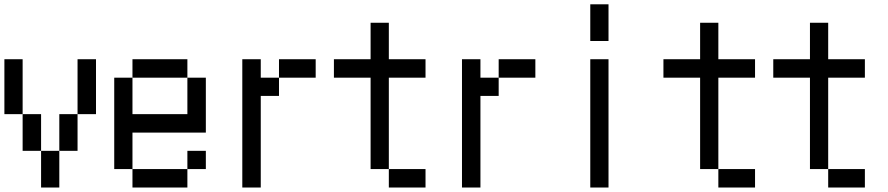

<svg xmlns="http://www.w3.org/2000/svg" viewBox="-20 -796 4040 874"><path d="M0 -276.4V-526.4H83V-276.4H167V-109.4H250V-276.4H333V-526.4H417V-276.4H333V-109.4H250V57.6H167V-109.4H83V-276.4Z M583 -276.4H833V-442.4H583ZM500 -26.4V-442.4H583V-526.4H833V-442.4H917V-192.4H583V-26.4ZM833 -26.4V57.6H583V-26.4ZM833 -26.4V-109.4H917V-26.4Z M1083 57.6V-526.4H1167V-442.4H1250V-359.4H1167V57.6ZM1250 -442.4V-526.4H1417V-442.4Z M1500 -442.4V-526.4H1667V-692.4H1750V-526.4H1917V-442.4H1750V-26.4H1667V-442.4ZM1750 -26.4H1917V57.6H1750Z M2083 57.6V-526.4H2167V-442.4H2250V-359.4H2167V57.6ZM2250 -442.4V-526.4H2417V-442.4Z M2667 -609.4V-776.4H2750V-609.4ZM2667 57.6V-526.4H2750V57.6Z M3000 -442.4V-526.4H3167V-692.4H3250V-526.4H3417V-442.4H3250V-26.4H3167V-442.4ZM3250 -26.4H3417V57.6H3250Z M3500 -442.4V-526.4H3667V-692.4H3750V-526.4H3917V-442.4H3750V-26.4H3667V-442.4ZM3750 -26.4H3917V57.6H3750Z"/></svg>

Font: KH Dot Kodenmachou 12
Style: Regular
Weight: 400
Designer: Original version for X68000 by Keitarou Hiraki (http://hp.vector.co.jp/authors/VA000874/) / TrueType conversion by Homem
Version: Version 1.00.20150527